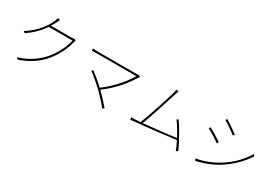

<svg xmlns="http://www.w3.org/2000/svg" viewBox="35 -1682 3753 2637"><g transform="rotate(30 1912.0 -364.0)"><path d="M778.1 -617.9C769.2 -612.9 758.2 -611.2 736.2 -611.2H410.2C427.2 -638.1 441.1 -663 452.1 -686.1C460.2 -702.1 469.1 -723 478 -739L442.1 -751.1C439.3 -735.1 430 -709.9 425.1 -699.9C389.2 -610.8 285.2 -456.3 122.2 -361.2L148.1 -342C263.1 -416.9 339.1 -503.9 392 -582H769.2C745 -479 683.2 -346.2 599.1 -246.1C509.2 -137.1 376.8 -46.9 220.9 -2.8L247.2 22C425.1 -40.1 539.1 -127.1 622.2 -228C706.3 -329.9 769.2 -460.9 794 -567.8C796.2 -574.9 802.2 -592.7 807.2 -600.9Z M1795.1 -628.9C1789.1 -626.1 1777 -625 1762.1 -625H1152C1119 -625 1094.8 -627.1 1067.8 -630V-594.1C1084.9 -595.2 1116.1 -596.9 1152 -596.9H1771C1721.9 -505 1588.8 -334.2 1415.8 -208.1C1348.7 -272 1250.7 -351.2 1220.9 -372.2L1197.8 -354C1242.9 -322.1 1366.1 -218.8 1424 -160.9C1484 -98.7 1556.1 -21 1588.1 23.1L1615.1 2.1C1578.1 -43 1505 -120 1447.1 -179L1436.8 -188.9C1619.7 -322.8 1738.3 -481.9 1806.1 -590.9C1810 -596.9 1815 -604 1821 -610.1Z M2785.9 8.2C2750 -82.7 2638.8 -279.8 2572.8 -372.9L2546.9 -359C2585.9 -307.9 2638.1 -221.9 2681.1 -141C2577.1 -125 2333.1 -98 2170.1 -83.1C2214.1 -191.1 2329.9 -547.9 2354.8 -633.9C2365.8 -671.9 2373.9 -685.7 2380 -704.9L2340.9 -713.1C2338.8 -693.9 2335.9 -680 2326 -639.9C2301.1 -550.8 2183.9 -190 2137.1 -79.9C2089.1 -74.9 2041.9 -73.2 1994 -73.2L2001.1 -35.9C2025.9 -39.8 2045.8 -43 2070 -45.1C2204.9 -56.1 2555 -96.9 2693.9 -115.1C2720.9 -61.1 2742.9 -12.1 2755 22Z M3147.7 -712 3131.7 -687.9C3180.8 -659.8 3289.1 -585.9 3327.1 -554L3345.9 -578.1C3312.9 -604 3197.8 -683.9 3147.7 -712ZM3038 -24.1 3055 6C3148.1 -14.9 3274.1 -56.1 3370 -114C3519.2 -203.1 3647.7 -329.2 3725.9 -453.1L3706 -480.8C3566.1 -241.8 3310 -72.1 3038 -24.1ZM3007.8 -500 2990.8 -475.1C3042.6 -449.2 3150.9 -380 3191.1 -350.1L3207.7 -377.1C3174.7 -402 3055.8 -473 3007.8 -500Z"/></g></svg>

Font: Karasuma Gothic
Style: Thin
Weight: 200
Designer: Rasmus Andersson / Ryoko Ishizuka
Foundry: rsms
Version: Version 1.00